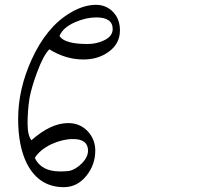

<svg xmlns="http://www.w3.org/2000/svg" viewBox="-20 -774 913 794"><path d="M344 -151Q344 -199 282 -199Q240 -199 193 -178Q144 -154 124 -121Q150 -65 229 -65Q249 -65 265 -67Q292 -72 318 -98Q344 -124 344 -151ZM446 -654Q446 -702 378 -702Q336 -702 290 -682Q240 -660 226 -625Q247 -592 342 -592Q377 -592 408 -606Q446 -623 446 -654ZM476 -648Q476 -592 427 -558Q384 -528 325 -528Q252 -528 184 -570Q159 -545 133 -474Q110 -412 102 -368Q94 -315 94 -264Q94 -214 110 -194Q190 -265 262 -265Q310 -265 342 -232Q374 -198 374 -151Q374 -93 338 -48Q300 0 244 0Q142 0 92 -96Q55 -169 55 -282Q55 -405 111 -528Q172 -662 269 -720Q325 -754 377 -754Q421 -754 450 -722Q476 -693 476 -648Z"/></svg>

Font: EB Garamond 12
Style: Italic
Weight: 400
Italic angle: -17°
Version: Version 0.016; ttfautohint (v1.8.4)